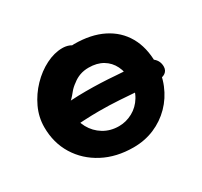

<svg xmlns="http://www.w3.org/2000/svg" viewBox="-117 -677 888 844"><g transform="rotate(-30 326.5 -254.5)"><path d="M339 12.8Q252.4 12.8 185.5 -22.4Q118.6 -57.6 80.6 -119.2Q42.6 -180.8 42.6 -260Q42.6 -310.8 64.6 -357.8Q86.6 -404.8 122.4 -441.9Q158.2 -479 201 -500.6Q243.8 -522.2 284.6 -522.2Q302.2 -522.2 317.3 -516.6Q332.4 -511 341.8 -499.3Q351.2 -487.6 351.2 -467.6Q351.2 -444.6 342.3 -429.2Q333.4 -413.8 312.9 -401.5Q292.4 -389.2 257.6 -376.2Q232.2 -365.2 214.8 -345.9Q197.4 -326.6 188.7 -303.4Q180 -280.2 180 -255.8Q180 -212 199.2 -176.8Q218.4 -141.6 252.5 -120.8Q286.6 -100 330.4 -100Q366.4 -100 399.4 -117.9Q432.4 -135.8 453 -169.8Q473.6 -203.8 473.6 -251.4Q473.6 -292.4 458.2 -323.6Q442.8 -354.8 413.4 -372.4Q384 -390 341.8 -390Q317.4 -390 297.2 -382.7Q277 -375.4 260.8 -362.2Q241.6 -349 229.3 -333.5Q217 -318 205.8 -306.8Q194.6 -295.6 178.4 -295.6Q169.4 -295.6 162.4 -299Q155.4 -302.4 151.4 -314.5Q147.4 -326.6 147.4 -352.6Q147.4 -381.4 165.1 -409.6Q182.8 -437.8 211.3 -460.9Q239.8 -484 273.1 -497.8Q306.4 -511.6 338.6 -511.6Q423.8 -511.6 484.2 -481.4Q544.6 -451.2 576.6 -395.3Q608.6 -339.4 608.6 -262Q608.6 -203.8 588.1 -153.6Q567.6 -103.4 530.8 -66Q494 -28.6 445.2 -7.9Q396.4 12.8 339 12.8ZM569.4 -188.4Q527.2 -188.4 482.3 -191.7Q437.4 -195 388.6 -198.2Q339.8 -201.4 287 -201.4Q250 -201.4 209.6 -199.3Q169.2 -197.2 125.8 -194.4V-294.8Q165.6 -301.4 204.1 -303.7Q242.6 -306 279.8 -306Q355.8 -306 427.5 -300.2Q499.2 -294.4 566.2 -293.4Q589.4 -292.8 610.2 -275.1Q631 -257.4 631 -229.2Q631 -209.6 616.3 -199Q601.6 -188.4 569.4 -188.4Z"/></g></svg>

Font: Shantell Sans Light
Style: Regular
Weight: 300
Designer: Stephen Nixon, Anya Danilova, Shantell Martin
Foundry: Arrow Type
Version: Version 1.011;[c5ecc13dd]